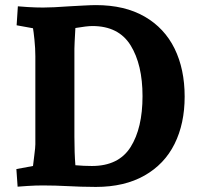

<svg xmlns="http://www.w3.org/2000/svg" viewBox="-20 -735 779 761"><path d="M711.9 -352.1Q711.9 -245.1 671.9 -164.6Q631.8 -84 552.5 -39.1Q473.1 5.9 359.9 5.9Q326.7 5.9 299.8 4.9Q272.9 3.9 252.9 2.9Q197.8 0 149.9 0Q121.1 0 90.1 2Q59.1 3.9 49.8 4.9L44.9 -64.9L110.8 -77.1Q111.8 -88.4 116 -119.6Q120.1 -150.9 120.1 -163.1V-512.2Q120.1 -543 116.5 -577.9Q112.8 -612.8 110.8 -623L45.9 -634.8L50.8 -710Q59.6 -709 90.8 -707Q122.1 -705.1 150.9 -705.1Q188 -705.1 254.9 -710Q273.9 -710.9 308.3 -712.9Q342.8 -714.8 359.9 -714.8Q474.1 -714.8 553 -669.4Q631.8 -624 671.9 -542.5Q711.9 -460.9 711.9 -352.1ZM278.8 -624Q274.9 -556.2 274.9 -542V-192.9Q274.9 -127.9 278.8 -80.1Q312 -77.1 344.2 -77.1Q450.2 -77.1 497.6 -152.1Q544.9 -227.1 544.9 -354Q544.9 -479 497.6 -555.4Q450.2 -631.8 346.2 -631.8Q324.7 -631.8 278.8 -624Z"/></svg>

Font: Sura
Style: Bold
Weight: 700
Designer: Carolina Giovagnoli
Foundry: Huerta Tipografica
Version: Version 1.002;PS 001.002;hotconv 1.0.70;makeotf.lib2.5.58329